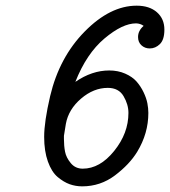

<svg xmlns="http://www.w3.org/2000/svg" viewBox="-20 -642 596 673"><path d="M134.8 -162.1Q134.8 -215.3 155.8 -305.2Q188 -441.4 277.1 -531.7Q366.2 -622.1 459 -622.1Q503.9 -622.1 530 -599.1Q556.2 -576.2 556.2 -538.1Q556.2 -502.9 540.5 -487.5Q524.9 -472.2 504.9 -472.2Q487.8 -472.2 475.8 -483.2Q463.9 -494.1 463.9 -512.2Q463.9 -534.2 482.9 -550.8V-551.8Q471.7 -559.6 457 -560.1Q409.2 -560.1 346.2 -507.1Q283.2 -454.1 244.1 -355Q302.2 -395 362.8 -395Q393.6 -395 418.7 -384Q443.8 -373 458.5 -356.4Q473.1 -339.8 483.2 -318.8Q493.2 -297.9 496.6 -280Q500 -262.2 500 -246.1Q500 -174.3 460.9 -109.9Q434.1 -65.9 383.1 -27.3Q332 11.2 268.1 11.2Q245.1 11.2 224.1 3.7Q203.1 -3.9 182.1 -21.5Q161.1 -39.1 147.9 -75.7Q134.8 -112.3 134.8 -162.1ZM204.1 -154.8Q204.1 -130.9 208 -110.4Q211.9 -89.8 228 -70.3Q244.1 -50.8 270 -50.8Q330.1 -50.8 380.1 -112.8Q430.2 -174.8 430.2 -246.1Q430.2 -275.9 413.1 -304.9Q396 -334 357.9 -334Q308.1 -334 264.2 -296.4Q220.2 -258.8 210.9 -208L204.1 -166Z"/></svg>

Font: CMU Typewriter Text
Style: Italic
Weight: 500
Italic angle: -14.04°
Version: Version 0.7.0